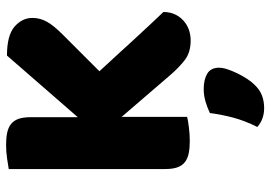

<svg xmlns="http://www.w3.org/2000/svg" viewBox="-152 -504 911 648"><g transform="rotate(-90 304.0 -179.5)"><path d="M234 -225V-4Q223 -1 199 2Q175 5 152 5Q129 5 111.5 1.5Q94 -2 82 -11Q70 -20 64 -36Q58 -52 58 -78V-606Q69 -608 93 -611.5Q117 -615 139 -615Q162 -615 179.5 -611.5Q197 -608 209 -599Q221 -590 227 -574Q233 -558 233 -532V-373L441 -612Q509 -612 538.5 -586.5Q568 -561 568 -526Q568 -500 555 -477Q542 -454 513 -425L388 -300Q413 -273 440.5 -243Q468 -213 494.5 -184Q521 -155 545.5 -129Q570 -103 588 -84Q588 -62 580 -45Q572 -28 558.5 -16Q545 -4 528 2Q511 8 492 8Q451 8 425 -12.5Q399 -33 375 -61ZM343 223Q326 241 306.5 248.5Q287 256 264 256Q226 256 200 233Q221 191 231.5 151.5Q242 112 247 73Q263 65 284.5 58.5Q306 52 328 52Q360 52 380 64Q400 76 400 104Q400 116 394.5 132.5Q389 149 381 165.5Q373 182 363 197.5Q353 213 343 223Z"/></g></svg>

Font: Baloo Bhai
Style: Regular
Weight: 400
Designer: Supriya Tembe, Noopur Datye and Ek Type
Foundry: Ek Type
Version: Version 1.100;PS 1.000;hotconv 1.0.88;makeotf.lib2.5.647800;